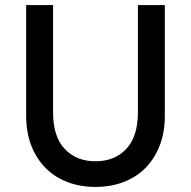

<svg xmlns="http://www.w3.org/2000/svg" viewBox="-20 -720 751 756"><path d="M356 16Q296 16 246 -3Q196 -22 160 -58Q124 -94 103.5 -146Q83 -198 83 -264V-700H189V-277Q189 -183 234.5 -134Q280 -85 356 -85Q432 -85 477.5 -134Q523 -183 523 -277V-700H629V-264Q629 -198 608.5 -146Q588 -94 552 -58Q516 -22 466 -3Q416 16 356 16Z"/></svg>

Font: NT Somic Medium
Style: Regular
Weight: 500
Designer: Ravid Balaliev — lead type designer, mastering
Michael Voronin — secret advisor, marketing
Ivan Kovalenko — best boy
Foundry: NT Type
Version: Version 0.7